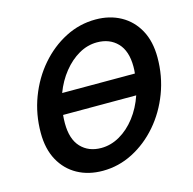

<svg xmlns="http://www.w3.org/2000/svg" viewBox="-104 -806 928 923"><g transform="rotate(-15 359.5 -345.0)"><path d="M55 -242Q55 -335 86.5 -418Q118 -501 173 -564.5Q228 -628 299 -664.5Q370 -701 450 -701Q520 -701 574.5 -671Q629 -641 660 -584.5Q691 -528 691 -448Q691 -355 659.5 -272Q628 -189 573 -125.5Q518 -62 447 -25.5Q376 11 297 11Q226 11 171.5 -19Q117 -49 86 -105.5Q55 -162 55 -242ZM204 -401H566Q568 -417 568 -435Q568 -513 529.5 -553Q491 -593 428 -593Q381 -593 338 -568.5Q295 -544 260 -500.5Q225 -457 204 -401ZM179 -257Q179 -178 217 -137.5Q255 -97 318 -97Q366 -97 410.5 -122.5Q455 -148 490 -193.5Q525 -239 545 -298H181Q180 -288 179.5 -277.5Q179 -267 179 -257Z"/></g></svg>

Font: Radio Canada Medium
Style: Italic
Weight: 500
Italic angle: -12°
Designer: Charles Daoud, Etienne Aubert Bonn, Alexandre Saumier Demers, Jacques Le Bailly
Foundry: Radio-Canada
Version: Version 2.104; ttfautohint (v1.8.4.7-5d5b);gftools[0.9.28.de